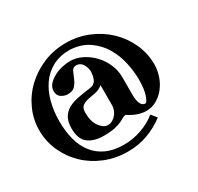

<svg xmlns="http://www.w3.org/2000/svg" viewBox="-118 -668 821 797"><g transform="rotate(-30 292.5 -269.0)"><path d="M445 -146Q452 -146 461.5 -172.5Q471 -199 471 -247Q471 -283 462 -325.5Q453 -368 431.5 -405Q410 -442 373.5 -467.5Q337 -493 283 -496Q235 -496 200 -477Q165 -458 142.5 -425.5Q120 -393 109 -350.5Q98 -308 98 -260Q98 -211 109 -170.5Q120 -130 143 -101.5Q166 -73 200.5 -57.5Q235 -42 283 -42Q325 -42 366 -56Q407 -70 439 -96L460 -70Q422 -41 378 -25Q334 -9 283 -9Q225 -9 174.5 -29.5Q124 -50 87 -85.5Q50 -121 28.5 -168.5Q7 -216 7 -269Q7 -321 28.5 -368.5Q50 -416 87.5 -451.5Q125 -487 175 -508Q225 -529 283 -529Q339 -529 389 -508.5Q439 -488 476.5 -452.5Q514 -417 536 -369.5Q558 -322 558 -269Q558 -241 549 -214Q540 -187 523.5 -165.5Q507 -144 484 -130.5Q461 -117 434 -117Q393 -117 350 -146Q341 -146 334 -141.5Q327 -137 314.5 -131Q302 -125 282 -120.5Q262 -116 228 -116Q182 -116 154.5 -137Q127 -158 127 -209Q127 -240 138 -259.5Q149 -279 168.5 -290Q188 -301 215.5 -306.5Q243 -312 275 -316Q297 -318 306 -334.5Q315 -351 315 -380Q306 -427 274 -427Q259 -427 252.5 -413.5Q246 -400 239.5 -383.5Q233 -367 221.5 -353.5Q210 -340 185 -340Q170 -340 155 -349.5Q140 -359 140 -380Q140 -399 153 -413Q166 -427 184.5 -436.5Q203 -446 223.5 -450.5Q244 -455 260 -455Q290 -455 318 -441Q346 -427 368 -404Q390 -381 403 -351Q416 -321 416 -290V-206Q416 -146 445 -146ZM321 -305Q304 -291 284.5 -287.5Q265 -284 248.5 -280.5Q232 -277 220.5 -268.5Q209 -260 209 -237Q209 -195 227 -170.5Q245 -146 266 -146Q278 -146 288 -152Q298 -158 305.5 -167Q313 -176 317 -187Q321 -198 321 -209Z"/></g></svg>

Font: CatShop
Style: Regular
Weight: 400
Designer: Peter Wiegel
Foundry: Peter Wiegel
Version: Version 1.000 2009 initial release